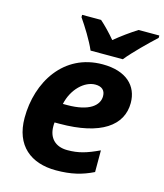

<svg xmlns="http://www.w3.org/2000/svg" viewBox="-115 -853 812 949"><g transform="rotate(15 291.0 -378.0)"><path d="M273 -606H438C473 -650 542 -717 582 -754V-766H476C437 -741 402 -716 363 -684C340 -712 307 -746 284 -766H187V-754C214 -715 253 -653 273 -606ZM260 10C338 10 393 -4 450 -32V-143C386 -113 346 -101 289 -101C227 -101 192 -138 192 -197C192 -204 192 -209 193 -217H218C430 -217 532 -292 532 -407C532 -494 471 -556 349 -556C150 -556 44 -384 44 -201C44 -59 132 10 260 10ZM231 -316H209C226 -395 285 -450 340 -450C372 -450 391 -435 391 -404C391 -357 344 -316 231 -316Z"/></g></svg>

Font: Noto Sans
Style: Bold Italic
Weight: 700
Italic angle: -12°
Designer: Monotype Design Team
Foundry: Monotype Imaging Inc.
Version: Version 2.013